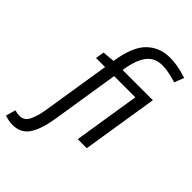

<svg xmlns="http://www.w3.org/2000/svg" viewBox="-384 -850 1171 1171"><g transform="rotate(45 201.0 -265.0)"><path d="M-33 220Q-68 220 -102 207L-84 144Q-63 151 -43 151Q-3 151 16.5 113Q36 75 46 12L116 -429H38L47 -485L126 -492Q148 -634 207.5 -692Q267 -750 355 -750Q386 -750 420 -744.5Q454 -739 504 -723L480 -661Q447 -671 416.5 -677.5Q386 -684 355 -684Q292 -684 256 -638.5Q220 -593 204 -492H465L387 0H309L377 -429H194L124 14Q107 117 71 168.5Q35 220 -33 220Z"/></g></svg>

Font: Georama
Style: Italic
Weight: 400
Italic angle: -9°
Designer: Jean-Baptiste Levee
Foundry: Production Type
Version: Version 1.000